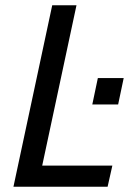

<svg xmlns="http://www.w3.org/2000/svg" viewBox="-20 -708 505 728"><path d="M31 0 178 -688H270L140 -80H406L388 0ZM330 -312 351 -412H449L428 -312Z"/></svg>

Font: Saira Semi Condensed
Style: Italic
Weight: 400
Width: 4
Italic angle: -12°
Designer: Hector Gatti with collaboration of the Omnibus-Type team
Foundry: Omnibus-Type
Version: Version 1.001; ttfautohint (v1.8)